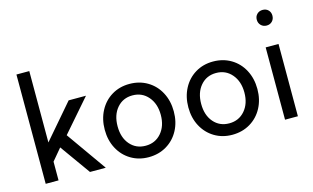

<svg xmlns="http://www.w3.org/2000/svg" viewBox="-86 -946 1956 1198"><g transform="rotate(-15 892.0 -347.0)"><path d="M164 -242 354 -463H466L286 -256L469 3H367L227 -193L164 -118V3H81V-703H164Z M886 -227Q886 -299 847 -344.5Q808 -390 746 -390Q684 -390 645.5 -345Q607 -300 607 -227Q607 -154 645.5 -109.5Q684 -65 746 -65Q808 -65 847 -110Q886 -155 886 -227ZM970 -227Q970 -159 941.5 -105.5Q913 -52 862 -21.5Q811 9 746 9Q682 9 631.5 -21.5Q581 -52 552.5 -105.5Q524 -159 524 -227Q524 -295 552.5 -349Q581 -403 631.5 -433.5Q682 -464 746 -464Q811 -464 862 -433.5Q913 -403 941.5 -349Q970 -295 970 -227Z M1426 -227Q1426 -299 1387 -344.5Q1348 -390 1286 -390Q1224 -390 1185.5 -345Q1147 -300 1147 -227Q1147 -154 1185.5 -109.5Q1224 -65 1286 -65Q1348 -65 1387 -110Q1426 -155 1426 -227ZM1510 -227Q1510 -159 1481.5 -105.5Q1453 -52 1402 -21.5Q1351 9 1286 9Q1222 9 1171.5 -21.5Q1121 -52 1092.5 -105.5Q1064 -159 1064 -227Q1064 -295 1092.5 -349Q1121 -403 1171.5 -433.5Q1222 -464 1286 -464Q1351 -464 1402 -433.5Q1453 -403 1481.5 -349Q1510 -295 1510 -227Z M1710 -464V3H1627V-464ZM1719 -645Q1719 -623 1705 -608.5Q1691 -594 1669 -594Q1647 -594 1632.5 -608.5Q1618 -623 1618 -645Q1618 -667 1632.5 -681Q1647 -695 1669 -695Q1691 -695 1705 -681Q1719 -667 1719 -645Z"/></g></svg>

Font: SUITE Medium
Style: Regular
Weight: 500
Designer: Sun
Foundry: Sun
Version: Version 2.040